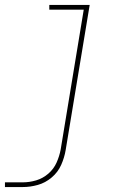

<svg xmlns="http://www.w3.org/2000/svg" viewBox="-57 -550 509 775"><path d="M-37 205H35Q65 205 95.5 196.5Q126 188 151.5 166.5Q177 145 190 115.5Q203 86 208 56L305 -530H142V-511H281L188 53Q183 80 171.5 106Q160 132 138 151Q116 170 89 178Q62 186 35 186H-37Z"/></svg>

Font: Iosevka Sparkle Thin
Style: Italic
Weight: 100
Italic angle: -9°
Designer: Belleve Invis
Foundry: Belleve Invis
Version: Version 4.5.0; ttfautohint (v1.8.3)